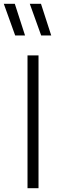

<svg xmlns="http://www.w3.org/2000/svg" viewBox="-45 -992 323 1012"><path d="M100 0V-700H158V0ZM225 -805H172L112 -972H171ZM87 -805H35L-25 -972H33Z"/></svg>

Font: Geologica Thin
Style: Regular
Weight: 100
Designer: Sindre Bremnes, Frode Helland
Foundry: Monokrom Skriftforlag AS
Version: Version 1.010; ttfautohint (v1.8.4.7-5d5b);gftools[0.9.28]